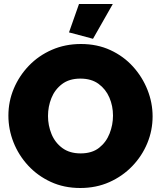

<svg xmlns="http://www.w3.org/2000/svg" viewBox="-20 -934 805 960"><path d="M381 6Q300 6 234 -24.5Q168 -55 120.5 -106.5Q73 -158 47.5 -222.5Q22 -287 22 -356Q22 -427 49 -491Q76 -555 124.5 -605.5Q173 -656 239.5 -685Q306 -714 385 -714Q466 -714 532 -683.5Q598 -653 645 -601Q692 -549 717.5 -484.5Q743 -420 743 -352Q743 -282 716.5 -218Q690 -154 641.5 -103.5Q593 -53 527 -23.5Q461 6 381 6ZM220 -354Q220 -307 237.5 -264Q255 -221 291.5 -194Q328 -167 383 -167Q440 -167 475.5 -195Q511 -223 528 -266.5Q545 -310 545 -356Q545 -404 527 -446Q509 -488 473 -514.5Q437 -541 382 -541Q326 -541 290 -513.5Q254 -486 237 -443.5Q220 -401 220 -354ZM445 -740 325 -772 375 -914H544Z"/></svg>

Font: Raleway Black
Style: Regular
Weight: 900
Designer: Matt McInerney, Pablo Impallari, Rodrigo Fuenzalida
Foundry: Matt McInerney, Pablo Impallari, Rodrigo Fuenzalida
Version: Version 4.026